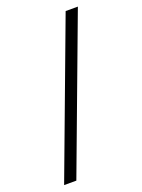

<svg xmlns="http://www.w3.org/2000/svg" viewBox="-137 -777 622 841"><g transform="rotate(-20 173.5 -357.0)"><path d="M336 -714 69 0H12L279 -714Z"/></g></svg>

Font: Noto Sans Myanmar Light
Style: Regular
Weight: 300
Designer: Monotype Design Team
Foundry: Monotype Imaging Inc.
Version: Version 2.107; ttfautohint (v1.8.4.7-5d5b)